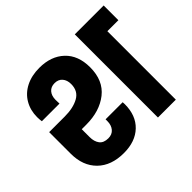

<svg xmlns="http://www.w3.org/2000/svg" viewBox="-168 -975 1208 1208"><g transform="rotate(-45 436.5 -371.0)"><path d="M225 -287V-217Q225 -177 243.5 -152.5Q262 -128 303 -128Q337 -128 356 -150.5Q375 -173 375 -209V-225H527L528 -207Q528 -107 468.5 -50Q409 7 307 7Q195 7 131 -56Q67 -119 67 -227V-419H206Q281 -419 330 -446Q379 -473 379 -535Q379 -570 360.5 -591.5Q342 -613 309 -613Q276 -613 257.5 -591.5Q239 -570 239 -534Q239 -511 240 -500H83Q82 -507 81 -516.5Q80 -526 80 -539Q80 -600 108 -648Q136 -696 188 -722.5Q240 -749 309 -749Q413 -749 475.5 -690Q538 -631 538 -525Q538 -408 461.5 -347.5Q385 -287 265 -287ZM873 -740V-609H775V0H616V-740Z"/></g></svg>

Font: Poppins A&M
Style: Bold-A&M
Weight: 700
Designer: Ninad Kale (Devanagari), Jonny Pinhorn (Latin)
Foundry: Indian Type Foundry
Version: 4.004